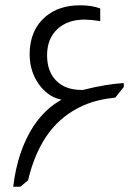

<svg xmlns="http://www.w3.org/2000/svg" viewBox="-20 -706 525 726"><path d="M213 -329Q169 -337 135 -377Q92 -429 92 -502Q93 -593 152 -643Q203 -686 283 -686Q327 -686 359 -674V-626Q331 -631 301 -632Q235 -632 196.5 -595.5Q158 -559 158 -497Q158 -436 192.5 -401Q227 -366 288 -366Q291 -366 294 -366Q381 -388 448 -392V-377L416 -337Q348 -330 297 -308Q219 -274 167 -207Q112 -134 86 -24L57 0H30Q46 -136 108 -231Q153 -297 213 -329Z"/></svg>

Font: Almarai Light
Style: Regular
Weight: 300
Designer: Boutros International 2019
Foundry: Created by Boutros International 2019
Version: Version 1.10